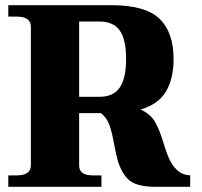

<svg xmlns="http://www.w3.org/2000/svg" viewBox="-20 -720 779 740"><path d="M713 -44V0H580Q513 0 482.5 -22Q452 -44 434 -100Q429 -118 420 -163Q412 -209 402 -237.5Q392 -266 369 -284H285V-83Q285 -63 298 -53.5Q311 -44 339 -44H371V0H12V-44H44Q99 -44 99 -83V-617Q99 -656 44 -656H12V-700H410Q541 -700 595 -647.5Q649 -595 649 -493Q649 -416 619.5 -367Q590 -318 522 -298Q560 -280 576.5 -252Q593 -224 607 -179Q620 -135 631.5 -109Q643 -83 662.5 -64.5Q682 -46 713 -44ZM285 -347H364Q417 -347 441.5 -382.5Q466 -418 466 -493Q466 -568 441.5 -602.5Q417 -637 364 -637H285Z"/></svg>

Font: Taviraj Bold
Style: Regular
Weight: 700
Designer: Katatrad Team
Foundry: CadsonDemak
Version: Version 1.030